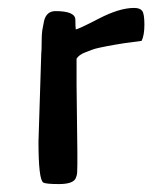

<svg xmlns="http://www.w3.org/2000/svg" viewBox="-20 -463 395 484"><path d="M77 -106 84 -328Q85 -336 85 -356Q85 -376 86.5 -386Q88 -396 91 -410Q97 -435 120 -435Q170 -435 170 -413Q170 -396 171 -389Q177 -389 229 -416Q281 -443 318 -443Q333 -443 338.5 -435.5Q344 -428 344 -401Q344 -374 337 -360Q331 -359 315.5 -357Q300 -355 292.5 -354Q285 -353 271 -350.5Q257 -348 249 -346.5Q241 -345 229.5 -342.5Q218 -340 210.5 -337Q203 -334 195 -331Q179 -325 173 -315V-250L175 -80V-65Q175 -61 175 -48.5Q175 -36 174.5 -28Q174 -20 170 -12Q162 1 128.5 1Q95 1 89 -3Q77 -11 77 -106Z"/></svg>

Font: Cagliostro
Style: Regular
Weight: 400
Designer: Matthew Desmond
Foundry: Matthew Desmond
Version: Version